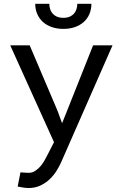

<svg xmlns="http://www.w3.org/2000/svg" viewBox="-20 -764 640 998"><path d="M127.4 213.4Q163.1 213.4 190.4 200.2Q217.8 187 238.3 167.5Q258.8 147.9 273.2 125Q287.6 102.1 296.9 81.5L564.9 -528.3H463.9L327.6 -185.5L302.7 -123.5L279.3 -187.5L134.3 -528.3H33.2L260.7 -24.9L224.6 45.4Q219.7 55.2 211.2 70.3Q202.6 85.4 190.9 99.6Q178.7 113.8 163.3 124Q147.9 134.3 129.4 134.3Q122.6 134.3 110.6 133.5Q98.6 132.8 86.4 131.8L71.8 205.6Q80.6 207.5 97.7 210.4Q114.7 213.4 127.4 213.4ZM455.1 -744.1H381.8Q381.8 -729.5 377.4 -716.1Q373 -702.6 364.3 -692.9Q355.5 -683.1 342 -677.2Q328.6 -671.4 309.6 -671.4Q290 -671.4 276.4 -677.2Q262.7 -683.1 253.9 -692.9Q245.1 -702.6 240.7 -716.1Q236.3 -729.5 236.3 -744.1H163.1Q163.1 -715.3 173.6 -691.2Q184.1 -667 203.1 -649.9Q222.2 -632.8 249 -623.3Q275.9 -613.8 309.6 -613.8Q342.8 -613.8 369.6 -623.3Q396.5 -632.8 415.5 -649.9Q434.6 -667 444.8 -691.2Q455.1 -715.3 455.1 -744.1Z"/></svg>

Font: RobotoMono Nerd Font
Style: Regular
Weight: 400
Monospace: yes
Designer: Google
Version: Version 3.000;Nerd Fonts 3.2.1